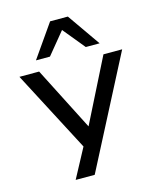

<svg xmlns="http://www.w3.org/2000/svg" viewBox="-136 -864 946 1139"><g transform="rotate(-15 337.5 -294.0)"><path d="M185 180 305 -44V46L21 -497H142L341 -107L537 -497H652L302 180ZM141 -566 282 -768H391L532 -566H447L337 -700L227 -566Z"/></g></svg>

Font: Nunito Sans 7pt Expanded Medium
Style: Regular
Weight: 500
Width: 7
Designer: Vernon Adams
Foundry: Vernon Adams
Version: Version 3.101;gftools[0.9.27]